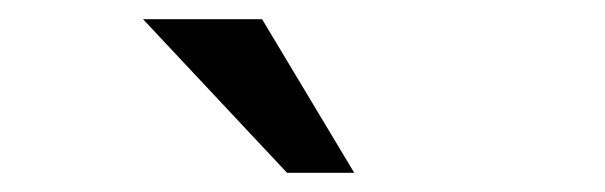

<svg xmlns="http://www.w3.org/2000/svg" viewBox="-20 -974 630 200"><path d="M349 -794H279L129 -954H253Z"/></svg>

Font: Shippori Antique
Style: Regular
Weight: 400
Designer: FONTDASU
Foundry: FONTDASU / Google Inc. / but / Adobe
Version: Version 2.001